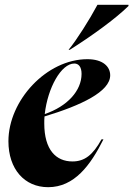

<svg xmlns="http://www.w3.org/2000/svg" viewBox="-20 -766 554 798"><path d="M15 -179C15 -63 82 12 180 12C289 12 356 -79 410 -187H402C366 -122 332 -95 281 -95C213 -95 164 -143 164 -253C164 -263 164 -272 165 -282C317 -328 438 -385 438 -453C438 -489 408 -520 343 -520C174 -520 15 -349 15 -179ZM166 -292C178 -400 234 -502 289 -502C306 -502 319 -489 319 -459C319 -389 260 -324 166 -292ZM265 -559H270C359 -615 459 -687 514 -741V-746H385C352 -684 298 -599 265 -559Z"/></svg>

Font: Nyght Serif Bold Italic
Style: Regular
Weight: 700
Italic angle: -16°
Designer: Maksym Kobuzan
Version: Version 0.410;Glyphs 3.1.2 (3151)